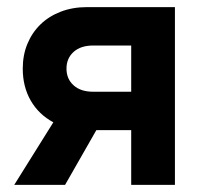

<svg xmlns="http://www.w3.org/2000/svg" viewBox="-20 -520 572 540"><path d="M472 -500V0H349V-154H251L163 0H20L130 -176Q89 -198 66.5 -237Q44 -276 44 -327Q44 -365 57 -396.5Q70 -428 93.5 -451Q117 -474 150.5 -487Q184 -500 225 -500ZM349 -392H242Q207 -392 187 -374Q167 -356 167 -327Q167 -298 187 -280Q207 -262 242 -262H349Z"/></svg>

Font: NT Somic Bold
Style: Regular
Weight: 700
Designer: Ravid Balaliev — lead type designer, mastering
Michael Voronin — secret advisor, marketing
Ivan Kovalenko — best boy
Foundry: NT Type
Version: Version 0.7